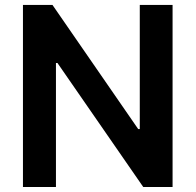

<svg xmlns="http://www.w3.org/2000/svg" viewBox="-20 -747 781 767"><path d="M669.4 0H552.2L209.5 -495.4H203.5V0H71.7V-727.3H189.6L532 -231.5H538.4V-727.3H669.4Z"/></svg>

Font: Interop SemBd
Style: Regular
Weight: 600
Designer: Rasmus Andersson, Google, Jang Haemin
Foundry: jhaemin
Version: Version 1.008